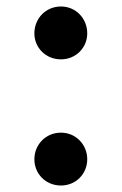

<svg xmlns="http://www.w3.org/2000/svg" viewBox="-20 -556 375 592"><path d="M168 16C214 16 249 -20 249 -65C249 -110 214 -147 168 -147C121 -147 86 -110 86 -65C86 -20 121 16 168 16ZM168 -373C214 -373 249 -409 249 -453C249 -499 214 -536 168 -536C121 -536 86 -499 86 -453C86 -409 121 -373 168 -373Z"/></svg>

Font: Noto Serif CJK TC
Style: Bold
Weight: 700
Designer: Ryoko NISHIZUKA 西塚涼子 (kana & ideographs); Frank Grießhammer (Latin, Greek & Cyrillic); Wenlong ZHANG 张文龙 (bopomofo); San
Foundry: Adobe
Version: Version 2.001;hotconv 1.1.0;makeotfexe 2.6.0